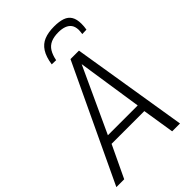

<svg xmlns="http://www.w3.org/2000/svg" viewBox="-294 -1008 1107 1107"><g transform="rotate(-45 259.5 -454.5)"><path d="M-29 0 306 -709H375L490 0H426L395 -196H128L35 0ZM148 -246H391L331 -643ZM372 -909Q413 -909 440.5 -899.5Q468 -890 481.5 -867.5Q495 -845 495 -808Q495 -797 494 -785.5Q493 -774 491 -764L456 -763Q457 -771 458 -778.5Q459 -786 459 -795Q458 -822 446.5 -837.5Q435 -853 414.5 -860.5Q394 -868 366 -868Q329 -868 304 -857Q279 -846 264.5 -822.5Q250 -799 243 -763L208 -764Q216 -818 236.5 -850Q257 -882 290.5 -895.5Q324 -909 372 -909Z"/></g></svg>

Font: Georama Light
Style: Italic
Weight: 300
Italic angle: -9°
Designer: Jean-Baptiste Levee
Foundry: Production Type
Version: Version 1.001